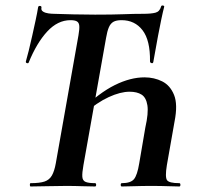

<svg xmlns="http://www.w3.org/2000/svg" viewBox="-20 -675 714 695"><path d="M91 0Q88 0 88 -6Q88 -12 91 -12Q124 -12 141.5 -18Q159 -24 168 -40Q177 -56 182 -84L264 -547Q268 -570 267 -581.5Q266 -593 258.5 -597.5Q251 -602 235 -602Q189 -602 151 -561Q113 -520 84 -449Q83 -445 77.5 -446.5Q72 -448 74 -454Q78 -467 84 -491.5Q90 -516 96.5 -545Q103 -574 109 -602Q115 -630 118 -649Q119 -654 125 -653.5Q131 -653 130 -647Q128 -638 136 -633Q144 -628 155.5 -626.5Q167 -625 175 -625Q208 -624 246 -623Q284 -622 324 -622Q388 -622 426 -623.5Q464 -625 498 -625Q527 -625 542.5 -629Q558 -633 563 -651Q564 -656 570 -655Q576 -654 574 -649Q570 -634 564 -605.5Q558 -577 552 -545Q546 -513 541.5 -487Q537 -461 535 -451Q534 -445 528.5 -446.5Q523 -448 523 -453Q524 -529 496 -565.5Q468 -602 420 -602Q401 -602 390.5 -596Q380 -590 374 -576Q368 -562 364 -538L282 -77Q277 -49 278 -35Q279 -21 290 -16.5Q301 -12 324 -12Q328 -12 328 -6Q328 0 324 0Q302 0 276.5 -1Q251 -2 219 -2Q183 -2 150 -1Q117 0 91 0ZM421 0Q417 0 417 -6Q417 -12 421 -12Q453 -12 465 -26.5Q477 -41 484 -84L506 -213Q518 -266 513.5 -294Q509 -322 492.5 -332.5Q476 -343 449 -343Q416 -343 373.5 -323.5Q331 -304 284 -263L274 -276Q339 -339 395.5 -367Q452 -395 503 -395Q538 -395 567 -380.5Q596 -366 610 -331.5Q624 -297 612 -236L584 -77Q577 -34 584.5 -23Q592 -12 629 -12Q633 -12 633 -6Q633 0 629 0Q614 0 588.5 -1Q563 -2 527 -2Q494 -2 466 -1Q438 0 421 0Z"/></svg>

Font: Cormorant
Style: Bold Italic
Weight: 700
Italic angle: -10°
Designer: Christian Thalmann (Catharsis Fonts)
Foundry: Catharsis Fonts
Version: Version 4.000